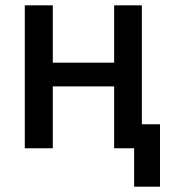

<svg xmlns="http://www.w3.org/2000/svg" viewBox="-20 -548 640 720"><path d="M512 -528V-82H580V152H483V8H408V-224H178V8H73V-528H178V-313H408V-528Z"/></svg>

Font: Repo Medium
Style: Regular
Weight: 500
Designer: Stefan Peev
Foundry: Context Ltd
Version: Version 1.502